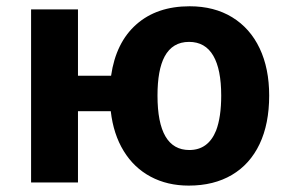

<svg xmlns="http://www.w3.org/2000/svg" viewBox="-20 -576 917 606"><path d="M329.6 -225.1H226.1V0H78.1V-546.4H226.1V-336.9H330.6Q345.7 -441.9 410.4 -499Q475.1 -556.2 578.6 -556.2Q656.2 -556.2 712.9 -521.5Q769.5 -486.8 799.6 -423.3Q829.6 -359.9 829.6 -274.4Q829.6 -185.1 799.3 -121.3Q769 -57.6 711.9 -23.9Q654.8 9.8 575.7 9.8Q508.3 9.8 455.6 -18.3Q402.8 -46.4 370.4 -99.4Q337.9 -152.3 329.6 -225.1ZM662.1 -164.1Q678.2 -206.5 678.2 -274.4Q678.2 -356.9 653.3 -399.9Q627.9 -443.8 576.7 -443.8Q524.4 -443.8 499.5 -397.5Q477.1 -355.5 477.1 -274.4Q477.1 -102.5 577.6 -102.5Q637.2 -102.5 662.1 -164.1Z"/></svg>

Font: Viking Open Sans
Style: Bold
Weight: 700
Foundry: Ascender Corporation
Version: Version 2.001